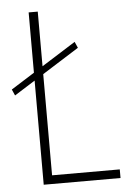

<svg xmlns="http://www.w3.org/2000/svg" viewBox="-66 -739 520 777"><g transform="rotate(-5 193.5 -350.0)"><path d="M80 -700H117V-478L255 -565L266 -540L117 -446V-35H392V0H80V-423L-4 -370L-15 -395L80 -455Z"/></g></svg>

Font: Renner
Style: Thin
Weight: 200
Version: Version 003.000 ; ttfautohint (v0.97) -l 8 -r 50 -G 200 -x 1